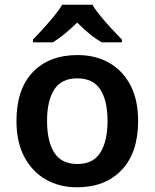

<svg xmlns="http://www.w3.org/2000/svg" viewBox="-20 -786 657 816"><path d="M567 -272Q567 -137 497 -63.5Q427 10 307 10Q233 10 175 -23Q117 -56 83.5 -119Q50 -182 50 -272Q50 -407 119.5 -479.5Q189 -552 310 -552Q385 -552 443 -519.5Q501 -487 534 -424.5Q567 -362 567 -272ZM180 -272Q180 -186 210.5 -137.5Q241 -89 309 -89Q376 -89 406.5 -137.5Q437 -186 437 -272Q437 -358 406.5 -405.5Q376 -453 308 -453Q241 -453 210.5 -405.5Q180 -358 180 -272ZM373 -766Q386 -743 409 -715.5Q432 -688 456 -662Q480 -636 498 -618V-606H413Q386 -621 360 -642.5Q334 -664 308 -690Q281 -664 256.5 -643.5Q232 -623 205 -606H120V-618Q139 -637 162.5 -663Q186 -689 208.5 -716Q231 -743 244 -766Z"/></svg>

Font: Noto Sans Cherokee SemiBold
Style: Regular
Weight: 600
Designer: Monotype Design Team
Foundry: Monotype Imaging Inc.
Version: Version 2.001; ttfautohint (v1.8.4.7-5d5b)